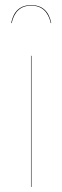

<svg xmlns="http://www.w3.org/2000/svg" viewBox="-20 -737 246 757"><path d="M182.1 -646H180.2Q164.6 -714.8 103 -714.8Q41.5 -714.8 25.9 -646H23.9Q38.1 -716.8 103 -716.8Q168 -716.8 182.1 -646ZM104 -517.1V0H102.1V-517.1Z"/></svg>

Font: Fira Sans Compressed Two
Style: Regular
Weight: 100
Width: 1
Designer: Carrois Corporate & Edenspiekermann AG
Foundry: Carrois Corporate GbR & Edenspiekermann AG
Version: Version 4.203;PS 004.203;hotconv 1.0.88;makeotf.lib2.5.64775